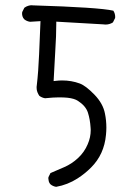

<svg xmlns="http://www.w3.org/2000/svg" viewBox="-20 -742 540 743"><path d="M391.6 -248Q391.6 -275.9 386.2 -302.2Q378.9 -341.3 345.2 -376Q311.5 -410.6 288.6 -418.9Q256.8 -430.7 220.7 -430.7Q208 -430.7 196.3 -429.2L187.5 -428.2Q189.9 -481.9 193.8 -543.2Q197.8 -604.5 197.8 -650.4V-658.2L377 -647.9Q382.8 -647 388.2 -647Q404.3 -647 417 -655.3L425.3 -671.9Q425.8 -673.8 425.8 -675.8Q425.8 -689.9 418.5 -700.7Q362.8 -713.4 109.4 -721.2H108.9Q106 -721.7 101.3 -721.7Q96.7 -721.7 89.1 -719.5Q81.5 -717.3 74.2 -711.9L65.9 -695.3Q65.4 -693.4 65.4 -689Q65.4 -684.6 67.1 -678.7Q68.8 -672.9 73.7 -667.5Q83 -659.7 96.2 -657.7L136.7 -660.2L131.3 -531.7Q128.4 -463.4 122.6 -414.1Q121.6 -408.7 121.6 -405Q121.6 -401.4 122.1 -396.2Q122.6 -391.1 125.2 -384.3Q127.9 -377.4 132.3 -371.1Q142.1 -363.8 154.3 -361.8Q187 -365.2 207.5 -365.2Q228 -365.2 241.2 -363.8Q268.1 -360.8 281.7 -351.6Q312 -332 320.3 -305.9Q328.6 -279.8 330.6 -247.6Q331.1 -243.2 331.1 -238.8Q331.1 -210.4 319.3 -183.6Q306.2 -152.8 282 -130.4Q257.8 -107.9 228.5 -95.2L175.3 -72.3L167.5 -56.6Q167 -54.7 167 -51.8Q167 -48.8 168 -44.9Q168.9 -35.6 175.3 -28.8Q184.6 -21 197.3 -19Q241.7 -26.9 279.8 -51.3Q308.6 -69.8 332.5 -93.8Q383.3 -144.5 390.1 -220.2Q391.6 -234.4 391.6 -248Z"/></svg>

Font: Bakudai
Style: ExtraLight
Weight: 200
Version: Version 1.48